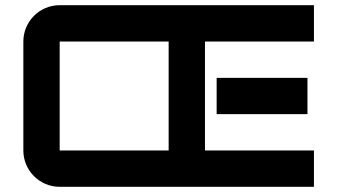

<svg xmlns="http://www.w3.org/2000/svg" viewBox="-20 -720 1300 740"><path d="M70 -560V-140C70 -62.7 132.7 0 210 0H1190V-140H770V-560H1190V-700H210C132.7 -700 70 -637.3 70 -560ZM210 -140V-560H630V-140ZM815 -280H1165V-420H815Z"/></svg>

Font: Abstante
Style: Regular
Weight: 500
Designer: Valerio Brotto (Silverblur_type)
Version: Version 1.000;Glyphs 3.1.2 (3151)